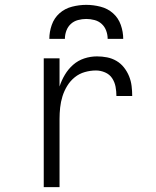

<svg xmlns="http://www.w3.org/2000/svg" viewBox="-20 -770 640 790"><path d="M160 0V-530H225V-414Q233 -439 247 -462.5Q261 -486 281 -503.5Q301 -521 326.5 -529.5Q352 -538 379 -538Q400 -538 420.5 -534Q441 -530 459 -519.5Q477 -509 490 -492.5Q503 -476 511 -456.5Q519 -437 521.5 -416Q524 -395 524 -375H459Q459 -394 455.5 -413Q452 -432 441.5 -448Q431 -464 412.5 -472Q394 -480 375 -480Q352 -480 329 -473.5Q306 -467 287.5 -452Q269 -437 256.5 -416.5Q244 -396 237 -373.5Q230 -351 227.5 -327.5Q225 -304 225 -281V0ZM183 -610Q183 -639 193 -667.5Q203 -696 225 -715.5Q247 -735 276.5 -742.5Q306 -750 335 -750Q364 -750 393.5 -742.5Q423 -735 445 -715.5Q467 -696 477 -667.5Q487 -639 487 -610H423Q423 -627 417 -643.5Q411 -660 398.5 -671.5Q386 -683 369 -687.5Q352 -692 335 -692Q318 -692 301 -687.5Q284 -683 271.5 -671.5Q259 -660 253 -643.5Q247 -627 247 -610Z"/></svg>

Font: Iosevka Curly Light Extended
Style: Regular
Weight: 300
Width: 7
Monospace: yes
Designer: Belleve Invis
Foundry: Belleve Invis
Version: Version 11.1.0; ttfautohint (v1.8.3)